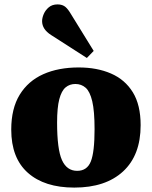

<svg xmlns="http://www.w3.org/2000/svg" viewBox="-20 -837 689 871"><path d="M317 14Q182 14 106.5 -53Q31 -120 31 -249Q31 -345 69.5 -407.5Q108 -470 176.5 -500.5Q245 -531 337 -531Q420 -531 483.5 -503.5Q547 -476 582.5 -418.5Q618 -361 618 -269Q618 -133 538.5 -59.5Q459 14 317 14ZM330 -62Q375 -62 392 -104.5Q409 -147 409 -251Q409 -333 398.5 -377.5Q388 -422 368.5 -439Q349 -456 322 -456Q296 -456 277.5 -440.5Q259 -425 249 -387Q239 -349 239 -281Q239 -160 261 -111Q283 -62 330 -62ZM374 -574 212 -678Q171 -704 171 -741Q171 -756 178.5 -773.5Q186 -791 201.5 -804Q217 -817 241 -817Q258 -817 270.5 -810Q283 -803 297 -781L405 -606Z"/></svg>

Font: Literata 36pt ExtraBold
Style: Regular
Weight: 800
Designer: Latin by Veronika Burian and Jose Scaglione. Greek by Irene Vlachou. Cyrillic by Vera Evstafieva.
Foundry: TypeTogether
Version: Version 3.002